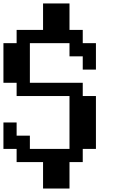

<svg xmlns="http://www.w3.org/2000/svg" viewBox="-20 -943 732 1117"><path d="M230.5 153.8V0H76.7V-76.7H0V-230.5H76.7V-153.8H153.8V-76.7H384.3V-384.3H76.7V-461.4H0V-691.9H76.7V-769H230.5V-922.9H384.3V-769H461.4V-691.9H538.1V-538.1H461.4V-615.2H384.3V-691.9H153.8V-461.4H461.4V-384.3H538.1V-76.7H461.4V0H384.3V153.8Z"/></svg>

Font: Good Old DOS
Style: Regular
Weight: 400
Designer: Vasily Draigo
Foundry: Vasily Draigo
Version: 1.0